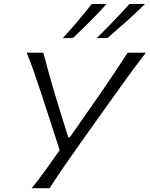

<svg xmlns="http://www.w3.org/2000/svg" viewBox="-20 -990 788 1010"><path d="M146.5 0Q185 -47 220.2 -96.2Q255.5 -145.5 294 -200L193 -510.5Q176 -561.5 160 -607.8Q144 -654 120.5 -713H208Q224.5 -649.5 237.2 -603.8Q250 -558 262.2 -516.8Q274.5 -475.5 290 -425.5L339 -267.5H347L455.5 -422.5Q491.5 -474.5 520.8 -516.8Q550 -559 580.8 -605Q611.5 -651 651.5 -713H747.5Q697.5 -648.5 646.8 -578.5Q596 -508.5 554.5 -450L394 -224.5Q358 -173.5 316.8 -114Q275.5 -54.5 241 0ZM489 -789.5Q534 -834 577 -878.8Q620 -923.5 660.5 -968.5L743.5 -969.5Q697 -923.5 647.2 -879.2Q597.5 -835 546 -790.5ZM310.5 -789.5Q351 -834 389 -878.8Q427 -923.5 462 -968.5L541 -969.5Q499.5 -923.5 455.2 -879.2Q411 -835 364 -790.5Z"/></svg>

Font: Commissioner Flair Light
Style: Italic
Weight: 300
Italic angle: -12°
Designer: Kostas Bartsokas
Foundry: Kostas Bartsokas
Version: Version 1.000; ttfautohint (v1.8.3)